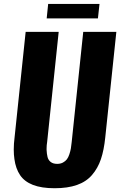

<svg xmlns="http://www.w3.org/2000/svg" viewBox="-20 -977 631 1008"><path d="M225.1 -880.4 232.9 -956.5H502.4L494.1 -880.4ZM55.7 -141.6Q52.2 -165 52.2 -191.9Q52.2 -222.2 56.6 -256.3L114.7 -809.6H288.1L227.5 -231.4Q224.6 -214.4 224.6 -197.3Q224.6 -193.8 224.6 -189.9Q225.6 -169.4 229.5 -153.1Q233.4 -136.7 246.1 -126.7Q258.8 -116.7 280.3 -116.7Q297.4 -116.7 310.3 -123.5Q323.2 -130.4 331.1 -140.6Q338.9 -150.9 344.2 -167.2Q349.6 -183.6 352.1 -197.8Q354.5 -211.9 356.4 -231.4L417 -809.6H590.8L532.7 -256.3Q525.9 -189 509.8 -141.4Q493.7 -93.8 463.1 -58.3Q432.6 -22.9 384 -5.9Q335.4 11.2 266.6 11.2Q197.8 11.2 152.8 -6.3Q107.9 -23.9 85.2 -57.9Q62.5 -91.8 55.7 -141.6Z"/></svg>

Font: Oswald
Style: Bold
Weight: 700
Designer: Vernon Adams
Foundry: Vernon Adams
Version: 3.0; ttfautohint (v0.94.23-7a4d-dirty) -l 8 -r 50 -G 200 -x 